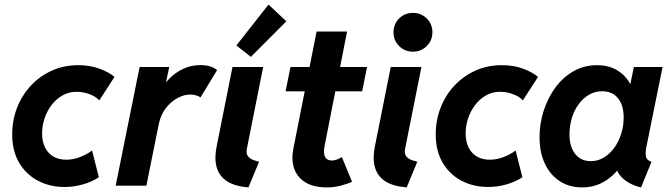

<svg xmlns="http://www.w3.org/2000/svg" viewBox="-20 -818 2958 846"><path d="M264.6 5.9Q199.7 5.9 147.2 -21.7Q94.7 -49.3 64.2 -101.3Q33.7 -153.3 33.7 -226.1Q33.7 -288.1 55.2 -343.3Q76.7 -398.4 115.7 -440.4Q154.8 -482.4 208 -506.6Q261.2 -530.8 324.7 -530.8Q378.9 -530.8 421.1 -514.4Q463.4 -498 484.4 -479L417.5 -375.5Q402.3 -393.1 373.8 -403.3Q345.2 -413.6 317.4 -413.6Q283.7 -413.6 255.9 -397.9Q228 -382.3 207.8 -356Q187.5 -329.6 176.5 -296.9Q165.5 -264.2 165.5 -229.5Q165.5 -194.8 178.2 -168.7Q190.9 -142.6 214.8 -128.4Q238.8 -114.3 272.5 -114.3Q303.2 -114.3 334 -126.5Q364.7 -138.7 385.7 -154.8L415.5 -37.1Q385.7 -17.1 345.7 -5.6Q305.7 5.9 264.6 5.9Z M489.7 0 595.2 -522.9H725.6L711.9 -457.5H724.1L692.9 -422.4Q703.1 -448.2 728 -473.4Q752.9 -498.5 787.8 -514.9Q822.8 -531.2 863.3 -531.2Q890.6 -531.2 909.7 -524.2Q928.7 -517.1 936.5 -508.8L863.3 -388.7Q856.4 -394.5 843.5 -397.9Q830.6 -401.4 817.4 -401.4Q790.5 -401.4 761.7 -385.7Q732.9 -370.1 710.4 -341.1Q688 -312 679.7 -271.5L625 0Z M1074.7 7.8Q1013.7 2.9 979.2 -20Q944.8 -43 934.3 -82.3Q923.8 -121.6 935.1 -175.3L1004.4 -522.9H1139.6L1067.9 -163.1Q1063.5 -141.6 1072.3 -130.1Q1081.1 -118.7 1095.5 -113.3Q1109.9 -107.9 1121.6 -105.5ZM1085.4 -567.4 1021.5 -617.7 1163.1 -797.9 1241.7 -724.1Z M1422.4 7.8Q1360.8 7.8 1324.7 -15.1Q1288.6 -38.1 1275.9 -76.4Q1263.2 -114.7 1272 -160.2L1375 -679.2H1509.3L1410.2 -174.8Q1403.8 -142.6 1412.4 -126.7Q1420.9 -110.8 1440.9 -110.8Q1454.6 -110.8 1467.3 -116.2Q1480 -121.6 1486.3 -126L1531.2 -17.1Q1511.7 -7.8 1481.4 0Q1451.2 7.8 1422.4 7.8ZM1238.3 -415.5 1259.8 -522.9H1597.2L1575.7 -415.5Z M1772 7.8Q1710.9 2.9 1676.5 -20Q1642.1 -43 1631.6 -82.3Q1621.1 -121.6 1632.3 -175.3L1701.7 -522.9H1836.9L1765.1 -163.1Q1760.7 -141.6 1769.5 -130.1Q1778.3 -118.7 1792.7 -113.3Q1807.1 -107.9 1818.8 -105.5ZM1799.8 -590.3Q1763.2 -590.3 1738.5 -615.2Q1713.9 -640.1 1713.9 -675.8Q1713.9 -711.9 1738.5 -736.6Q1763.2 -761.2 1799.3 -761.2Q1835.4 -761.2 1860.4 -736.6Q1885.3 -711.9 1885.3 -675.8Q1885.3 -640.1 1860.4 -615.2Q1835.4 -590.3 1799.8 -590.3Z M2130.9 5.9Q2065.9 5.9 2013.4 -21.7Q1960.9 -49.3 1930.4 -101.3Q1899.9 -153.3 1899.9 -226.1Q1899.9 -288.1 1921.4 -343.3Q1942.9 -398.4 1981.9 -440.4Q2021 -482.4 2074.2 -506.6Q2127.4 -530.8 2190.9 -530.8Q2245.1 -530.8 2287.4 -514.4Q2329.6 -498 2350.6 -479L2283.7 -375.5Q2268.6 -393.1 2240 -403.3Q2211.4 -413.6 2183.6 -413.6Q2149.9 -413.6 2122.1 -397.9Q2094.2 -382.3 2074 -356Q2053.7 -329.6 2042.7 -296.9Q2031.7 -264.2 2031.7 -229.5Q2031.7 -194.8 2044.4 -168.7Q2057.1 -142.6 2081.1 -128.4Q2105 -114.3 2138.7 -114.3Q2169.4 -114.3 2200.2 -126.5Q2231 -138.7 2252 -154.8L2281.7 -37.1Q2252 -17.1 2211.9 -5.6Q2171.9 5.9 2130.9 5.9Z M2544.9 7.8Q2489.7 7.8 2447.5 -19Q2405.3 -45.9 2381.3 -95.7Q2357.4 -145.5 2357.4 -213.4Q2357.4 -273.4 2375.7 -330.3Q2394 -387.2 2427.2 -432.4Q2460.4 -477.5 2507.1 -504.2Q2553.7 -530.8 2610.8 -530.8Q2667 -530.8 2706.8 -503.7Q2746.6 -476.6 2765.1 -430.2L2694.3 -448.7H2812L2749 -405.3L2772.9 -522.9H2899.4L2827.6 -168Q2822.8 -142.6 2826.4 -127.2Q2830.1 -111.8 2850.6 -105L2804.7 7.8Q2772.5 0.5 2747.1 -14.9Q2721.7 -30.3 2707.5 -51.3Q2693.4 -72.3 2695.3 -96.2L2759.3 -65.4H2637.7L2728 -106Q2694.8 -50.8 2648.4 -21.5Q2602.1 7.8 2544.9 7.8ZM2583 -107.9Q2614.7 -107.9 2641.4 -124.3Q2668 -140.6 2687.5 -168Q2707 -195.3 2717.5 -229.7Q2728 -264.2 2728 -300.8Q2728 -354.5 2702.9 -385.3Q2677.7 -416 2633.3 -416Q2601.1 -416 2574.5 -400.1Q2547.9 -384.3 2528.6 -357.4Q2509.3 -330.6 2499.3 -296.4Q2489.3 -262.2 2489.3 -225.6Q2489.3 -171.4 2514.4 -139.6Q2539.6 -107.9 2583 -107.9Z"/></svg>

Font: Reddit Sans
Style: Bold Italic
Weight: 700
Italic angle: -11.25°
Designer: Stephen Hutchings
Version: Version 1.013